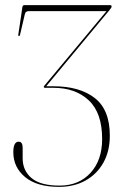

<svg xmlns="http://www.w3.org/2000/svg" viewBox="-20 -720 484 750"><path d="M409 -190Q409 -129.5 383.8 -84.5Q358.5 -39.5 314 -14.8Q269.5 10 210.5 10Q124.5 10 78.2 -28.2Q32 -66.5 32 -125.5Q32 -166.5 53 -166.5Q68.5 -166.5 68.5 -142.5V-102Q68.5 -53 104 -23.8Q139.5 5.5 214.5 5Q288.5 4.5 333.8 -45Q379 -94.5 379 -177Q379 -279 326.8 -328Q274.5 -377 188.5 -377H156.5Q151 -377 151 -381Q151 -383 155.5 -388L396 -676.5H91.5Q87 -676.5 82.8 -674Q78.5 -671.5 77 -664.5L58 -583Q57.5 -579.5 53.5 -579.5Q50.5 -579.5 51.5 -584.5L67.5 -692.5Q68.5 -700 76 -700H410Q416 -700 416 -694.5Q416 -690.5 408.5 -681.5L160.5 -383H189.5Q291 -383 350 -337.2Q409 -291.5 409 -190Z"/></svg>

Font: Fraunces 144pt Thin
Style: Regular
Weight: 100
Version: Version 1.000;[f99f86859]